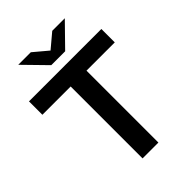

<svg xmlns="http://www.w3.org/2000/svg" viewBox="-256 -1004 1114 1114"><g transform="rotate(-45 301.0 -447.0)"><path d="M236 0V-590H4V-700H598V-590H366V0ZM244 -757 110 -894H213L301 -820L389 -894H492L358 -757Z"/></g></svg>

Font: Montserrat Thin SemiBold
Style: Regular
Weight: 600
Version: Version 9.000